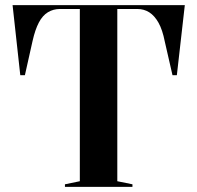

<svg xmlns="http://www.w3.org/2000/svg" viewBox="-20 -728 768 748"><path d="M233 0V-10L291 -22V-693H213Q188 -693 167 -680.5Q146 -668 131.5 -640.5Q117 -613 107 -569L77 -435H59L29 -708H700L669 -435H652L622 -566Q613 -612 597.5 -639.5Q582 -667 561.5 -680Q541 -693 515 -693H437V-22L496 -10V0Z"/></svg>

Font: Kalnia Medium
Style: Regular
Weight: 500
Designer: Frida Medrano
Foundry: Frida Medrano
Version: Version 1.105